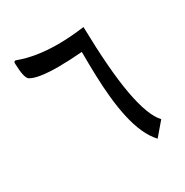

<svg xmlns="http://www.w3.org/2000/svg" viewBox="-154 -786 880 912"><g transform="rotate(-30 286.0 -330.0)"><path d="M412.1 -635.3Q373.5 -630.4 337.6 -627.7Q301.8 -625 268.1 -625Q146 -625 56.6 -658.7Q52.7 -660.2 49.8 -659.4Q46.9 -658.7 45.4 -655.8Q43.9 -652.8 43.9 -647.5Q44.9 -607.4 50.3 -583.7Q55.7 -560.1 65.9 -554.2Q85.9 -542.5 123.3 -536.9Q160.6 -531.2 215.3 -531.2Q271.5 -531.2 346.2 -537.1Q346.2 -471.2 348.1 -406.7Q350.1 -342.3 356.2 -282.5Q362.3 -222.7 374 -169.7Q385.7 -116.7 404.8 -73.5Q423.8 -30.3 452.1 0L513.2 -71.8Q490.2 -96.2 472.4 -143.1Q454.6 -189.9 441.9 -260Q429.2 -330.1 421.9 -423.8Q414.6 -517.6 412.1 -635.3Z"/></g></svg>

Font: Sahel VF Regular
Style: Regular
Weight: 400
Foundry: Saber Rastikerdar (saber.rastikerdar@gmail.com)
Version: Version 3.4.0